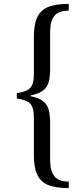

<svg xmlns="http://www.w3.org/2000/svg" viewBox="-20 -781 435 992"><path d="M138 -288V-284Q182 -275 203.5 -257.5Q225 -240 232 -213Q239 -186 239 -146V45Q239 101 260.5 129Q282 157 335 157V191Q273 191 233 176.5Q193 162 174 124.5Q155 87 155 19V-171Q155 -208 147 -228Q139 -248 120 -257.5Q101 -267 67 -272V-300Q101 -305 120 -314.5Q139 -324 147 -344Q155 -364 155 -401V-590Q155 -658 174 -695Q193 -732 233 -746.5Q273 -761 335 -761V-726Q282 -726 260.5 -698.5Q239 -671 239 -616V-425Q239 -386 232 -358.5Q225 -331 203.5 -314Q182 -297 138 -288Z"/></svg>

Font: Tiro Kannada
Style: Italic
Weight: 400
Italic angle: -11°
Designer: Kannada: John Hudson & Fiona Ross, assisted by Kaja Sojewska. Latin: John Hudson with Paul Hanslow, assisted by Kaja Soj
Foundry: Tiro Typeworks Ltd.
Version: Version 1.52